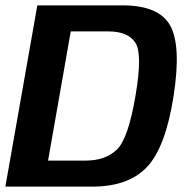

<svg xmlns="http://www.w3.org/2000/svg" viewBox="-31 -695 700 715"><path d="M-11 0H312.5Q448 0 517 -73.8Q586 -147.5 615.5 -338Q644.5 -524.5 602.8 -599.8Q561 -675 425.5 -675H108ZM148 -97 232.5 -578H373Q445.5 -578 473 -536.2Q500.5 -494.5 473.5 -338Q446.5 -178 403.8 -137.5Q361 -97 288.5 -97Z"/></svg>

Font: Anybody UltraCondensed Thin SemiBold
Style: Italic
Weight: 600
Italic angle: -10°
Version: Version 1.111